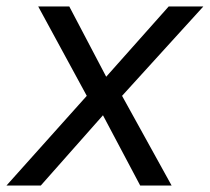

<svg xmlns="http://www.w3.org/2000/svg" viewBox="-49 -573 648 593"><path d="M77 0H-29L219 -277L69 -553H165L279 -336L472 -553H579L328 -277L481 0H384L269 -217Z"/></svg>

Font: Open Sauce One
Style: Italic
Weight: 400
Italic angle: -10°
Designer: Alfredo Marco Pradil
Foundry: Creative Sauce Fz LLC
Version: Version 1.477